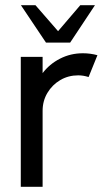

<svg xmlns="http://www.w3.org/2000/svg" viewBox="-20 -719 405 739"><path d="M60 0V-500H144V-437.5Q170.5 -472.5 211 -493.2Q251.5 -514 299 -514Q328 -514 355 -506.5L321 -422.5Q300.5 -429 281 -429Q243 -429 212 -410.8Q181 -392.5 162.5 -361.5Q144 -330.5 144 -292.5V0ZM157 -555 60.5 -699H116.5L203.5 -599L289 -699H345.5L250 -555Z"/></svg>

Font: Urbanist Medium
Style: Regular
Weight: 500
Designer: Corey Hu
Foundry: Corey Hu
Version: Version 1.321; ttfautohint (v1.8.4.7-5d5b)